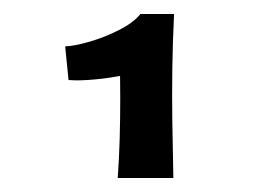

<svg xmlns="http://www.w3.org/2000/svg" viewBox="-20 -821 362 274"><path d="M148 -567Q150 -594.6 150.8 -623.1Q151.6 -651.6 151.6 -681.2Q151.6 -710.8 150.6 -742L180.4 -801H228.4Q226.4 -759.8 225.9 -723.2Q225.4 -686.6 225.9 -649Q226.4 -611.4 227.4 -567ZM77.8 -706.8 73 -754.8Q86.8 -755.4 108.1 -761.6Q129.4 -767.8 149.9 -778.2Q170.4 -788.6 180.4 -801L193.8 -724.8Q179.6 -718.4 158.2 -714Q136.8 -709.6 115.2 -707.6Q93.6 -705.6 77.8 -706.8Z"/></svg>

Font: Truculenta
Style: Regular
Weight: 400
Designer: Ivan Castro, Eva Sanz & Omnibus-Type Team
Foundry: Omnibus-Type
Version: Version 1.002